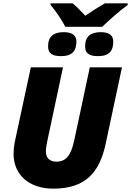

<svg xmlns="http://www.w3.org/2000/svg" viewBox="-20 -1116 782 1146"><path d="M370 -956H590C630 -994 691 -1050 742 -1086V-1096H606C565 -1073 526 -1047 489 -1022C472 -1041 435 -1079 414 -1096H282V-1086C312 -1052 350 -995 370 -956ZM345 -781C413 -781 436 -815 436 -867C436 -915 396 -924 359 -924C301 -924 267 -899 267 -839C267 -792 300 -781 345 -781ZM566 -781C634 -781 656 -815 656 -867C656 -915 617 -924 580 -924C522 -924 488 -899 488 -839C488 -792 521 -781 566 -781ZM298 10C489 10 574 -85 611 -259L708 -714H516L423 -278C403 -185 372 -151 316 -151C276 -151 254 -174 254 -212C254 -229 257 -249 261 -268L356 -714H164L67 -263C63 -242 61 -217 61 -197C61 -77 149 10 298 10Z"/></svg>

Font: Noto Sans UI Black
Style: Italic
Weight: 900
Italic angle: -372°
Designer: Monotype Design Team
Foundry: Monotype Imaging Inc.
Version: Version 1.901